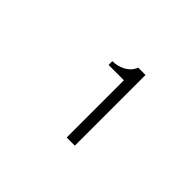

<svg xmlns="http://www.w3.org/2000/svg" viewBox="-82 -970 797 797"><g transform="rotate(45 316.0 -571.5)"><path d="M352 -364V-700H262V-722Q293 -722 320 -737Q347 -752 357 -779H400V-364Z"/></g></svg>

Font: Atkinson Hyperlegible Mono ExtraLight
Style: Regular
Weight: 200
Monospace: yes
Designer: Elliott Scott, Megan Eiswerth, Linus Boman, Theodore Petrosky, Letters from Sweden
Foundry: Applied Design Works, Letters from Sweden
Version: Version 2.001